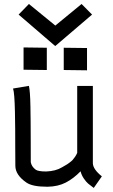

<svg xmlns="http://www.w3.org/2000/svg" viewBox="-20 -922 558 947"><path d="M252.4 -694.8 71.8 -850.1 122.6 -902.3 252.9 -795.9 382.3 -902.3 434.1 -850.1ZM96.2 -688 210.9 -686.5V-576.7L96.2 -578.1ZM294.4 -686.5 409.2 -685.1V-575.2L294.4 -576.7ZM442.4 4.9Q424.8 -7.8 414.8 -16.4Q404.8 -24.9 393.6 -41.3Q382.3 -57.6 377.4 -77.1Q342.8 -41.5 304.7 -21.7Q266.6 -2 215.8 -1H211.4Q140.1 -1 110.4 -21.5Q55.7 -59.1 55.7 -104.5Q55.2 -133.8 55.2 -189Q55.2 -244.1 54.9 -284.7Q54.7 -325.2 53.7 -369.9Q52.7 -414.6 50.5 -444.1Q48.3 -473.6 44.4 -485.4L122.6 -498.5Q125.5 -485.8 127.4 -461.7Q129.4 -437.5 130.1 -395.8Q130.9 -354 131.1 -321.3Q131.3 -288.6 131.6 -223.4Q131.8 -158.2 131.8 -122.1Q135.7 -100.1 156.2 -85Q168.5 -76.2 208 -76.2Q255.4 -78.1 285.6 -96.7Q287.1 -97.7 297.4 -103.5Q307.6 -109.4 311.5 -111.8Q315.4 -114.3 324.5 -121.1Q333.5 -127.9 338.6 -133.5Q343.8 -139.2 350.1 -148.4Q356.4 -157.7 360.8 -168V-498H438V-116.7Q439 -86.9 482.4 -52.2Z"/></svg>

Font: FantasqueSansM Nerd Font
Style: Regular
Weight: 400
Monospace: yes
Designer: Jany Belluz
Version: Version 1.8.0 ; ttfautohint (v1.8.2);Nerd Fonts 3.4.0